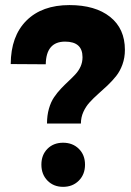

<svg xmlns="http://www.w3.org/2000/svg" viewBox="-20 -724 514 752"><path d="M22 -473.1Q22.5 -582.5 83.5 -643.3Q144.5 -704.1 252 -704.1Q353 -704.1 411.1 -658Q469.2 -611.8 469.2 -528.8Q469.2 -498 459.7 -471.7Q450.2 -445.3 435.1 -426.3Q419.9 -407.2 401.4 -389.6Q382.8 -372.1 364.5 -356Q346.2 -339.8 331.1 -323.2Q315.9 -306.6 306.4 -285.4Q296.9 -264.2 296.9 -240.2H164.1Q164.1 -271.5 171.6 -298.1Q179.2 -324.7 191.7 -343Q204.1 -361.3 219 -377Q233.9 -392.6 248.5 -406.2Q263.2 -419.9 275.6 -433.3Q288.1 -446.8 295.7 -463.6Q303.2 -480.5 303.2 -500Q303.2 -561 234.9 -561Q160.6 -561 159.2 -472.2ZM227.1 7.8Q189.9 7.8 166 -16.6Q142.1 -41 142.1 -79.1Q142.1 -117.2 165.8 -141.1Q189.5 -165 227.1 -165Q264.6 -165 288.8 -141.1Q313 -117.2 313 -79.1Q313 -41 288.8 -16.6Q264.6 7.8 227.1 7.8Z"/></svg>

Font: Montserrat-Arabic
Style: Bold
Weight: 700
Designer: Mohamed Gaber
Foundry: Kief Type Foundry
Version: Version 5.008;PS 005.008;hotconv 1.0.88;makeotf.lib2.5.64775